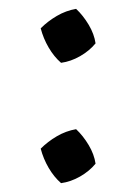

<svg xmlns="http://www.w3.org/2000/svg" viewBox="-20 -412 306 434"><path d="M118 2Q102 -12 90 -32.5Q78 -53 72 -76Q88 -92 108.5 -104Q129 -116 152 -120Q168 -105 180.5 -84Q193 -63 196 -42Q182 -25 161 -13Q140 -1 118 2ZM118 -270Q102 -284 90 -304.5Q78 -325 72 -348Q88 -364 108.5 -376Q129 -388 152 -392Q168 -377 180.5 -356Q193 -335 196 -314Q182 -297 161 -285Q140 -273 118 -270Z"/></svg>

Font: Piazzolla 24pt Medium
Style: Regular
Weight: 500
Designer: Juan Pablo del Peral
Foundry: Huerta Tipografica
Version: Version 2.005